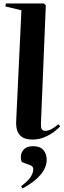

<svg xmlns="http://www.w3.org/2000/svg" viewBox="-20 -787 366 1102"><path d="M103 -728 11 -750 14 -767H232L243 -757L215 -79Q214 -56 219.5 -46Q225 -36 240 -36Q272 -36 315 -74L326 -62Q314 -49 290.5 -31Q267 -13 235 0.5Q203 14 167 14Q126 14 105 -1.5Q84 -17 77.5 -42Q71 -67 73 -95ZM109 295 101 282Q143 250 157 227Q171 204 171 184Q171 176 166.5 170Q162 164 148 159L105 143Q97 122 101 101Q105 80 122 66Q139 52 170 52Q209 52 228.5 73.5Q248 95 248 130Q248 175 212 217Q176 259 109 295Z"/></svg>

Font: Literata 72pt
Style: Bold Italic
Weight: 700
Italic angle: -2°
Designer: Latin by Veronika Burian and Jose Scaglione. Greek by Irene Vlachou. Cyrillic by Vera Evstafieva
Foundry: TypeTogether
Version: Version 3.002